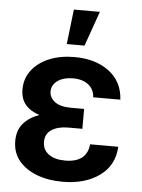

<svg xmlns="http://www.w3.org/2000/svg" viewBox="-53 -772 610 826"><g transform="rotate(5 252.0 -359.0)"><path d="M248 11.7Q186.5 11.7 137.2 -6.8Q87.9 -25.4 59.1 -60.5Q30.3 -95.7 30.3 -145.5Q30.3 -192.4 55.9 -221.7Q81.5 -251 124 -265.6Q85 -278.3 63.5 -303.5Q42 -328.6 42 -369.6Q42 -416.5 69.3 -452.1Q96.7 -487.8 144.3 -507.6Q191.9 -527.3 253.4 -527.3Q343.8 -527.3 402.3 -483.6Q460.9 -439.9 465.3 -361.8H348.1Q346.2 -396 321.3 -415.8Q296.4 -435.5 254.4 -435.5Q213.9 -435.5 188.5 -417.5Q163.1 -399.4 163.1 -370.6Q163.1 -344.7 186.5 -326.7Q210 -308.6 257.3 -308.6H313.5V-222.7H252.9Q208.5 -222.7 181.2 -205.1Q153.8 -187.5 153.8 -152.8Q153.8 -118.7 179.9 -99.4Q206.1 -80.1 251 -80.1Q344.7 -80.1 352.5 -159.2H474.1Q469.7 -78.1 407.2 -33.2Q344.7 11.7 248 11.7ZM214.8 -580.1 232.4 -730.5H344.7L291.5 -580.1Z"/></g></svg>

Font: Inter Display SemiBold
Style: Regular
Weight: 600
Designer: Rasmus Andersson
Foundry: rsms
Version: Version 4.001;git-9221beed3